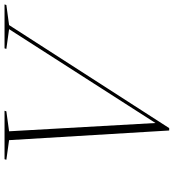

<svg xmlns="http://www.w3.org/2000/svg" viewBox="20 -775 766 846"><g transform="rotate(-90 403.0 -352.0)"><path d="M208.5 -695 122 -707 124.5 -715H338L335.5 -707L247.5 -695L284 -50L697.5 -695L610.5 -707L613 -715H806.5L804 -707L715.5 -695L261.5 10.5H251Z"/></g></svg>

Font: Newsreader Display ExtraLight
Style: Italic
Weight: 275
Italic angle: -17°
Designer: Hugues Gentile
Foundry: Production Type
Version: Version 1.001